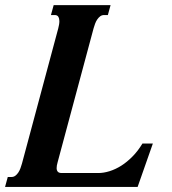

<svg xmlns="http://www.w3.org/2000/svg" viewBox="-36 -736 677 756"><path d="M388.7 -676.8H374Q365.2 -676.8 358.6 -671.9Q352.1 -667 346.9 -659.4Q341.8 -651.9 338.4 -642.6Q335 -633.3 332.5 -624.5L190.9 -97.2Q187 -84 187 -74.2Q187 -65.4 191.4 -60.1Q195.8 -54.7 207 -54.7H351.1Q372.1 -54.7 395.5 -62Q418.9 -69.3 441.7 -83.7Q464.4 -98.1 485.8 -119.9Q507.3 -141.6 524.9 -170.9H565.9L505.9 0H-16.1L-5.4 -39.1H8.8Q17.6 -39.1 24.2 -43.9Q30.8 -48.8 35.9 -56.4Q41 -64 44.4 -73.2Q47.9 -82.5 50.3 -91.3L193.4 -624.5Q195.3 -631.3 196.5 -638.7Q197.8 -646 197.8 -652.8Q197.8 -662.6 193.8 -669.7Q189.9 -676.8 179.2 -676.8H164.6L175.3 -715.8H399.4Z"/></svg>

Font: Arian AMU Serif
Style: Bold Italic
Weight: 700
Italic angle: -15°
Designer: Ruben Hakobyan (Tarumian)
Foundry: Ruben Hakobyan (Tarumian)
Version: Version 1.002